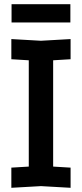

<svg xmlns="http://www.w3.org/2000/svg" viewBox="-20 -890 390 914"><path d="M34 4V-92L117 -97V-603L34 -608V-704L175 -696L316 -704V-608L233 -603V-97L316 -92V4L175 -4ZM35 -783V-870H315V-783Z"/></svg>

Font: Tektur SemiCondensed Medium
Style: Regular
Weight: 500
Width: 4
Designer: Adam Jagosz
Foundry: Adam Jagosz
Version: Version 1.005;gftools[0.9.30]